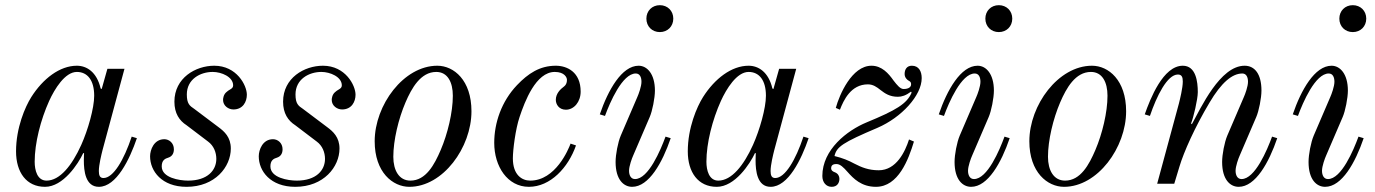

<svg xmlns="http://www.w3.org/2000/svg" viewBox="-20 -710 5314 742"><path d="M42 -125C42 -44 82 12 154 12C224 12 282 -76 302 -119L305 -117C305 -117 304 -110 304 -90C304 -50 310 12 362 12C430 12 481 -94 509 -176L489 -182C459 -92 418 -22 380 -22C366 -22 362 -32 362 -49C362 -73 372 -113 376 -129L461 -444H395L373 -366L369 -368C354 -432 315 -456 277 -456C211 -456 146 -406 101 -335C77 -297 42 -216 42 -125ZM114 -85C114 -157 137 -247 170 -320C191 -366 231 -432 277 -432C318 -432 344 -400 344 -340C344 -292 320 -208 294 -150C258 -70 211 -12 160 -12C124 -12 114 -52 114 -85Z M560 -106C560 -49 605 12 701 12C811 12 872 -65 872 -136C872 -180 847 -202 824 -219L731 -289C713 -301 702 -309 702 -345C702 -404 754 -432 802 -432C836 -432 881 -413 881 -380C881 -372 876 -368 869 -364C864 -361 859 -358 855 -354C844 -345 842 -330 842 -324C842 -301 863 -287 882 -287C919 -287 934 -317 934 -344C934 -380 895 -456 808 -456C736 -456 654 -409 654 -317C654 -272 673 -244 701 -226L784 -163C806 -147 816 -121 816 -96C816 -52 782 -12 707 -12C673 -12 605 -23 605 -67C605 -90 617 -97 631 -101C643 -105 652 -115 652 -133C652 -158 633 -172 615 -172C575 -172 560 -131 560 -106Z M980 -106C980 -49 1025 12 1121 12C1231 12 1292 -65 1292 -136C1292 -180 1267 -202 1244 -219L1151 -289C1133 -301 1122 -309 1122 -345C1122 -404 1174 -432 1222 -432C1256 -432 1301 -413 1301 -380C1301 -372 1296 -368 1289 -364C1284 -361 1279 -358 1275 -354C1264 -345 1262 -330 1262 -324C1262 -301 1283 -287 1302 -287C1339 -287 1354 -317 1354 -344C1354 -380 1315 -456 1228 -456C1156 -456 1074 -409 1074 -317C1074 -272 1093 -244 1121 -226L1204 -163C1226 -147 1236 -121 1236 -96C1236 -52 1202 -12 1127 -12C1093 -12 1025 -23 1025 -67C1025 -90 1037 -97 1051 -101C1063 -105 1072 -115 1072 -133C1072 -158 1053 -172 1035 -172C995 -172 980 -131 980 -106Z M1500 -104C1500 -168 1520 -251 1547 -314C1571 -370 1606 -432 1666 -432C1710 -432 1730 -392 1730 -340C1730 -276 1710 -193 1683 -130C1659 -74 1626 -12 1566 -12C1522 -12 1500 -52 1500 -104ZM1428 -164C1428 -44 1498 12 1562 12C1692 12 1802 -140 1802 -280C1802 -400 1734 -456 1670 -456C1540 -456 1428 -304 1428 -164Z M1890 -158C1890 -67 1941 12 2024 12C2107 12 2176 -62 2206 -148L2185 -155C2177 -133 2127 -12 2029 -12C1997 -12 1962 -34 1962 -98C1962 -130 1972 -211 1988 -258C2008 -318 2051 -432 2124 -432C2162 -432 2171 -410 2171 -402C2171 -394 2170 -384 2160 -376C2145 -365 2128 -348 2128 -324C2128 -307 2140 -286 2167 -286C2198 -286 2224 -316 2224 -356C2224 -432 2171 -456 2128 -456C2066 -456 2021 -426 1978 -381C1918 -318 1890 -235 1890 -158Z M2478 -638C2478 -608 2500 -586 2530 -586C2560 -586 2582 -608 2582 -638C2582 -668 2560 -690 2530 -690C2500 -690 2478 -668 2478 -638ZM2298 -268 2318 -262C2337 -314 2385 -426 2437 -426C2453 -426 2459 -411 2459 -394C2459 -376 2448 -346 2443 -335L2379 -186C2368 -160 2359 -113 2359 -84C2359 -16 2390 12 2423 12C2488 12 2540 -82 2572 -176L2552 -182C2533 -130 2486 -18 2434 -18C2418 -18 2411 -33 2411 -50C2411 -68 2422 -98 2427 -109L2491 -258C2501 -281 2511 -331 2511 -360C2511 -424 2481 -456 2448 -456C2383 -456 2330 -362 2298 -268Z M2638 -125C2638 -44 2678 12 2750 12C2820 12 2878 -76 2898 -119L2901 -117C2901 -117 2900 -110 2900 -90C2900 -50 2906 12 2958 12C3026 12 3077 -94 3105 -176L3085 -182C3055 -92 3014 -22 2976 -22C2962 -22 2958 -32 2958 -49C2958 -73 2968 -113 2972 -129L3057 -444H2991L2969 -366L2965 -368C2950 -432 2911 -456 2873 -456C2807 -456 2742 -406 2697 -335C2673 -297 2638 -216 2638 -125ZM2710 -85C2710 -157 2733 -247 2766 -320C2787 -366 2827 -432 2873 -432C2914 -432 2940 -400 2940 -340C2940 -292 2916 -208 2890 -150C2854 -70 2807 -12 2756 -12C2720 -12 2710 -52 2710 -85Z M3158 -30C3158 -5 3173 12 3194 12C3216 12 3224 -4 3224 -19C3224 -29 3219 -39 3207 -44C3201 -46 3192 -50 3192 -60C3192 -76 3207 -76 3213 -76C3227 -76 3240 -63 3255 -46C3278 -20 3309 12 3365 12C3452 12 3491 -94 3512 -163L3493 -171C3478 -124 3444 -52 3376 -52C3337 -52 3310 -63 3281 -78C3259 -90 3237 -99 3205 -107C3213 -143 3237 -159 3371 -216C3464 -256 3542 -341 3542 -408C3542 -434 3531 -456 3504 -456C3484 -456 3476 -441 3476 -424C3476 -410 3486 -401 3492 -398C3500 -394 3501 -390 3501 -384C3501 -374 3492 -366 3472 -366C3459 -366 3447 -381 3433 -399C3414 -426 3388 -456 3348 -456C3272 -456 3224 -344 3210 -293L3226 -286C3240 -322 3268 -384 3334 -384C3354 -384 3368 -374 3383 -362C3400 -349 3418 -336 3450 -336C3465 -336 3481 -341 3501 -356C3501 -355 3503 -352 3503 -352C3485 -309 3443 -284 3329 -237C3254 -206 3158 -132 3158 -30Z M3788 -638C3788 -608 3810 -586 3840 -586C3870 -586 3892 -608 3892 -638C3892 -668 3870 -690 3840 -690C3810 -690 3788 -668 3788 -638ZM3608 -268 3628 -262C3647 -314 3695 -426 3747 -426C3763 -426 3769 -411 3769 -394C3769 -376 3758 -346 3753 -335L3689 -186C3678 -160 3669 -113 3669 -84C3669 -16 3700 12 3733 12C3798 12 3850 -82 3882 -176L3862 -182C3843 -130 3796 -18 3744 -18C3728 -18 3721 -33 3721 -50C3721 -68 3732 -98 3737 -109L3801 -258C3811 -281 3821 -331 3821 -360C3821 -424 3791 -456 3758 -456C3693 -456 3640 -362 3608 -268Z M4030 -104C4030 -168 4050 -251 4077 -314C4101 -370 4136 -432 4196 -432C4240 -432 4260 -392 4260 -340C4260 -276 4240 -193 4213 -130C4189 -74 4156 -12 4096 -12C4052 -12 4030 -52 4030 -104ZM3958 -164C3958 -44 4028 12 4092 12C4222 12 4332 -140 4332 -280C4332 -400 4264 -456 4200 -456C4070 -456 3958 -304 3958 -164Z M4404 -268 4424 -262C4450 -339 4491 -422 4532 -422C4547 -422 4551 -412 4551 -395C4551 -370 4540 -326 4536 -310L4452 0H4518L4538 -66C4555 -123 4598 -219 4654 -313C4700 -391 4742 -426 4781 -426C4797 -426 4803 -411 4803 -394C4803 -376 4792 -346 4787 -335L4723 -186C4712 -160 4703 -113 4703 -84C4703 -16 4734 12 4767 12C4832 12 4884 -82 4916 -176L4896 -182C4877 -130 4830 -18 4778 -18C4762 -18 4755 -33 4755 -50C4755 -68 4766 -98 4771 -109L4835 -258C4845 -281 4855 -331 4855 -360C4855 -424 4829 -456 4790 -456C4695 -456 4621 -293 4586 -230L4583 -233C4592 -255 4609 -326 4609 -354C4609 -394 4602 -456 4551 -456C4475 -456 4425 -328 4404 -268Z M5156 -638C5156 -608 5178 -586 5208 -586C5238 -586 5260 -608 5260 -638C5260 -668 5238 -690 5208 -690C5178 -690 5156 -668 5156 -638ZM4976 -268 4996 -262C5015 -314 5063 -426 5115 -426C5131 -426 5137 -411 5137 -394C5137 -376 5126 -346 5121 -335L5057 -186C5046 -160 5037 -113 5037 -84C5037 -16 5068 12 5101 12C5166 12 5218 -82 5250 -176L5230 -182C5211 -130 5164 -18 5112 -18C5096 -18 5089 -33 5089 -50C5089 -68 5100 -98 5105 -109L5169 -258C5179 -281 5189 -331 5189 -360C5189 -424 5159 -456 5126 -456C5061 -456 5008 -362 4976 -268Z"/></svg>

Font: Old Standard
Style: Italic
Weight: 400
Italic angle: -15.2°
Designer: Alexey Kryukov <alexios@thessalonica.org.ru>
Version: Version 2.0